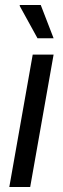

<svg xmlns="http://www.w3.org/2000/svg" viewBox="-20 -743 250 763"><path d="M17 0 110 -526H193L100 0ZM129 -591 58 -720 59 -723H142L193 -591Z"/></svg>

Font: Archivo SemiCondensed
Style: Italic
Weight: 400
Width: 4
Italic angle: -10°
Designer: Hector Gatti
Foundry: Omnibus-Type
Version: Version 2.001